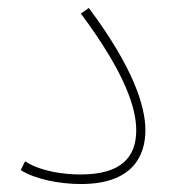

<svg xmlns="http://www.w3.org/2000/svg" viewBox="-20 -457 440 482"><path d="M32 -30C68 -7 130 5 183 5C313 5 345 -66 345 -130C345 -190 315 -287 203 -437L183 -423C296 -271 322 -184 322 -130C322 -63 285 -19 182 -19C142 -19 83 -26 43 -52Z"/></svg>

Font: Noto Sans Arabic UI Th
Style: Regular
Weight: 100
Designer: Monotype Design Team, Nadine Chahine and Nizar Qandah
Foundry: Monotype Imaging Inc.
Version: Version 2.010